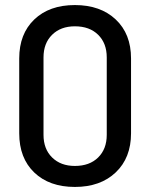

<svg xmlns="http://www.w3.org/2000/svg" viewBox="-20 -729 594 759"><path d="M56 -202V-498Q56 -595 115.5 -652Q175 -709 276 -709Q377 -709 437.5 -652Q498 -595 498 -498V-202Q498 -105 437.5 -47.5Q377 10 276 10Q175 10 115.5 -47Q56 -104 56 -202ZM402 -196V-502Q402 -558 368 -591.5Q334 -625 276 -625Q220 -625 186 -591.5Q152 -558 152 -502V-196Q152 -140 186 -106.5Q220 -73 276 -73Q334 -73 368 -106.5Q402 -140 402 -196Z"/></svg>

Font: BarlowMedium
Style: Regular
Weight: 500
Designer: Jeremy Tribby
Foundry: Tribby Type
Version: Version 1.422